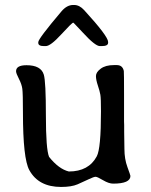

<svg xmlns="http://www.w3.org/2000/svg" viewBox="-20 -740 599 764"><path d="M162.1 -556.6H154.8Q132.3 -556.6 132.3 -569.3V-572.3Q132.3 -585.9 224.6 -694.8Q246.1 -720.2 271 -720.2H274.9Q296.4 -720.2 314.9 -699.7Q410.2 -595.7 410.2 -573.2V-569.8Q410.2 -556.6 384.8 -556.6H377.4Q358.9 -556.6 310.5 -609.4Q299.8 -621.1 295.2 -625.7Q290.5 -630.4 281.5 -640.1Q272.5 -649.9 271.5 -649.9Q266.6 -649.9 223.9 -603.3Q181.2 -556.6 162.1 -556.6ZM499 -40Q499 -9.3 430.2 -9.3Q413.1 -9.3 390.1 -22.9Q367.2 -36.6 360.4 -36.6Q353.5 -36.6 333.3 -26.9Q313 -17.1 288.8 -6.6Q264.6 3.9 223.1 3.9Q133.3 3.9 96.7 -63Q71.3 -108.9 71.3 -291.5Q71.3 -368.7 68.8 -386.7Q66.4 -404.8 55.2 -426.5Q43.9 -448.2 43.9 -456.5Q43.9 -480.5 85.4 -480.5Q143.1 -480.5 154.3 -442.9Q162.6 -415.5 162.6 -280.8Q162.6 -146 175.3 -115.7Q213.9 -67.4 253.9 -57.6Q333 -57.6 365.2 -118.2Q381.8 -149.4 381.8 -296.9Q381.8 -348.6 379.4 -362.8Q377 -377 369.4 -399.7Q361.8 -422.4 361.8 -437.5Q361.8 -452.6 380.9 -466.8Q399.9 -481 433.1 -481H444.8Q467.8 -481 472.7 -457.5Q473.6 -453.1 473.6 -361.3V-256.3L474.1 -242.7Q474.1 -229 474.1 -215.3L475.1 -147Q475.1 -107.4 487.1 -75Q499 -42.5 499 -40Z"/></svg>

Font: Averia Libre Light
Style: Regular
Weight: 300
Version: Version 1.002